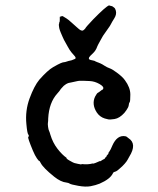

<svg xmlns="http://www.w3.org/2000/svg" viewBox="-20 -661 587 713"><path d="M281 -52Q307 -49 324 -54H326L324 -53Q332 -54 351 -63V-62Q353 -62 358 -65.5Q363 -69 366 -70Q369 -71 369.5 -73Q370 -75 373.5 -78Q377 -81 376 -81.5Q375 -82 379 -86Q383 -90 383 -91Q383 -92 382.5 -92Q382 -92 382 -92.5Q382 -93 386.5 -99Q391 -105 397 -120Q415 -161 446 -155Q450 -154 450 -153.5Q450 -153 457 -148Q490 -127 460 -79Q458 -76 454.5 -69Q451 -62 443 -53Q435 -44 434.5 -44Q434 -44 424.5 -35Q415 -26 409 -24Q403 -22 402 -21.5Q401 -21 399 -17Q389 4 350 21Q335 27 316.5 30.5Q298 34 270.5 29Q243 24 239 21Q235 18 227 17Q206 15 181 -5Q140 -38 131 -56Q127 -64 125.5 -63.5Q124 -63 117 -73Q110 -83 102 -102Q82 -150 85 -152Q89 -157 85 -161.5Q81 -166 78 -200Q73 -250 90 -296Q107 -342 126 -365Q157 -400 177 -411.5Q197 -423 205.5 -426.5Q214 -430 217.5 -430Q221 -430 228 -432.5Q235 -435 241 -436Q247 -437 250.5 -439Q254 -441 258 -442Q265 -445 255 -455.5Q245 -466 238.5 -476Q232 -486 232 -487Q232 -488 224.5 -500.5Q217 -513 212.5 -524Q208 -535 206 -539Q204 -543 202.5 -548Q201 -553 200 -556.5Q199 -560 199 -564Q199 -568 198.5 -568.5Q198 -569 199 -571Q200 -573 199.5 -574.5Q199 -576 200.5 -578Q202 -580 202 -587Q202 -594 202 -596.5Q202 -599 202 -599Q202 -599 203.5 -597.5Q205 -596 205 -600V-602Q209 -598 209 -601V-602L210 -601H212H213Q230 -591 234.5 -587Q239 -583 245.5 -577.5Q252 -572 264 -561Q276 -550 279 -549Q285 -546 288.5 -548Q292 -550 295.5 -554Q299 -558 298.5 -558.5Q298 -559 326 -589Q373 -637 385 -641L388 -640Q387 -640 392 -639Q397 -638 398 -637Q399 -636 403.5 -633Q408 -630 410 -622Q414 -608 404.5 -593Q395 -578 392.5 -572.5Q390 -567 388 -564.5Q386 -562 383.5 -558Q381 -554 373 -543Q365 -532 362.5 -528Q360 -524 353.5 -512Q347 -500 344.5 -495.5Q342 -491 341 -488Q336 -473 324.5 -462.5Q313 -452 311 -448Q307 -440 318 -438Q320 -438 325 -436.5Q330 -435 331 -435Q332 -435 332 -434.5Q332 -434 333.5 -433.5Q335 -433 338 -431.5Q341 -430 341.5 -430Q342 -430 344.5 -429Q347 -428 353 -425.5Q359 -423 368 -417Q377 -411 387 -407.5Q397 -404 413 -392Q435 -376 444 -363Q464 -336 464 -310Q464 -284 461.5 -281.5Q459 -279 458.5 -273Q458 -267 455.5 -262Q453 -257 449.5 -252Q446 -247 442 -242Q424 -222 405.5 -219Q387 -216 381 -218Q375 -220 369 -221Q350 -227 339 -244Q320 -274 333 -302Q340 -315 343.5 -316.5Q347 -318 353 -323Q359 -328 360.5 -328Q362 -328 363 -331Q367 -339 349.5 -349Q332 -359 313.5 -360Q295 -361 290 -361Q275 -362 263.5 -359Q252 -356 245 -355Q224 -353 209 -334Q205 -330 203.5 -327Q202 -324 193 -314Q162 -280 159 -221Q159 -210 158 -205.5Q157 -201 158.5 -190Q160 -179 162 -175.5Q164 -172 167 -161Q176 -131 193.5 -108.5Q211 -86 227 -75V-74V-73Q230 -69 238.5 -64.5Q247 -60 250.5 -58Q254 -56 256.5 -55.5Q259 -55 269.5 -52.5Q280 -50 283 -50V-51Z"/></svg>

Font: TT2020 Style E
Style: Regular
Weight: 400
Version: Version 00.2